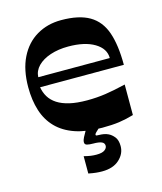

<svg xmlns="http://www.w3.org/2000/svg" viewBox="-107 -583 726 862"><g transform="rotate(-15 256.0 -152.0)"><path d="M312.4 10.6Q238.8 10.6 186.7 -7.3Q134.7 -25.3 101.7 -59.3Q68.6 -93.3 53.3 -141.6Q37.9 -190 37.9 -250.7Q37.9 -331.6 65.9 -388.1Q93.9 -444.7 143.9 -474.3Q193.9 -504 258 -504Q341 -504 389.4 -475.7Q437.7 -447.4 458.2 -388.4Q478.7 -329.4 478.7 -237.3H89.4Q93.4 -212.4 105.9 -191.8Q118.4 -171.2 141.1 -156.4Q163.8 -141.7 197.7 -133.7Q231.7 -125.8 279 -125.8Q323.7 -125.8 364.9 -131.9Q406.1 -138.1 459.5 -150.8V-9Q424.5 1.3 391.5 6Q358.5 10.6 312.4 10.6ZM425.6 -283Q425.6 -326.9 380.3 -354.1Q335 -381.3 258 -381.3Q212 -381.3 174.9 -368.9Q137.7 -356.4 116 -334.3Q94.4 -312.2 93.1 -283ZM198.2 192.8V112.3Q216.2 116.9 229.6 118.8Q242.9 120.6 255.9 120.6Q282.9 120.6 294.4 111.9Q305.9 103.3 305.9 92.6Q305.9 79.3 292.9 73.9Q279.9 68.6 254.6 68.6Q236.6 68.6 226 65.8Q215.3 63 215.3 52.6Q215.3 42.6 221.8 30.3Q228.3 18 238.6 0H305.1Q287.1 16.6 280.7 23.1Q274.4 29.6 274.4 32.9Q274.4 36.9 278.4 37.6Q282.4 38.3 292.7 38.3Q300 38.3 311.1 40.1Q322.1 41.9 331.7 46.6Q346.1 53.3 358.2 68.3Q370.4 83.3 370.4 111.3Q370.4 146.7 341.5 173.2Q312.7 199.8 261.3 199.8Q246.9 199.8 232.8 198.3Q218.6 196.8 198.2 192.8Z"/></g></svg>

Font: Ojuju ExtraLight
Style: Regular
Weight: 200
Designer: Chisaokwu Joboson, Mirko Velimirovic
Foundry: Udi Foundry
Version: Version 1.000